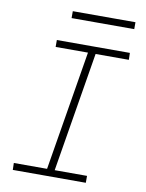

<svg xmlns="http://www.w3.org/2000/svg" viewBox="-97 -972 794 1041"><g transform="rotate(10 300.0 -452.0)"><path d="M449 0H47L46 -38H229L338 -697H160V-735H562L563 -697H380L271 -38H449ZM218 -866V-904H563V-866Z"/></g></svg>

Font: Iosevka Extralight Extended
Style: Italic
Weight: 200
Width: 7
Italic angle: -9°
Monospace: yes
Designer: Belleve Invis
Foundry: Belleve Invis
Version: Version 32.5.0; ttfautohint (v1.8.4)